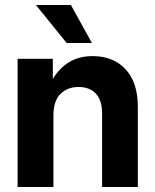

<svg xmlns="http://www.w3.org/2000/svg" viewBox="-20 -752 625 772"><path d="M194.8 -286.6V0H50.8V-515.6H192.4V-434.6Q218.8 -478.5 258.3 -502.4Q297.9 -526.4 353.5 -526.4Q435.5 -526.4 484.9 -473.4Q534.2 -420.4 534.2 -322.8V0H390.6V-296.4Q390.6 -348.1 365.7 -375.2Q340.8 -402.3 295.9 -402.3Q251.5 -402.3 223.1 -374.5Q194.8 -346.7 194.8 -286.6ZM248 -579.1 124.5 -731.9H265.1L349.6 -579.1Z"/></svg>

Font: Inter Display
Style: Bold
Weight: 700
Designer: Rasmus Andersson
Foundry: rsms
Version: Version 4.001;git-9221beed3